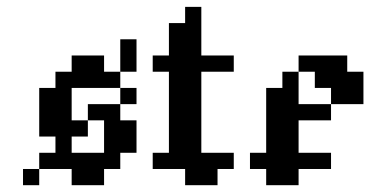

<svg xmlns="http://www.w3.org/2000/svg" viewBox="-20 -544 1088 564"><path d="M190.5 -381H238.1V-333.3H190.5ZM238.1 -381H285.7V-333.3H238.1ZM142.9 -333.3H190.5V-285.7H142.9ZM190.5 -333.3H238.1V-285.7H190.5ZM238.1 -333.3H285.7V-285.7H238.1ZM285.7 -333.3H333.3V-285.7H285.7ZM333.3 -381H381V-333.3H333.3ZM95.2 -285.7H142.9V-238.1H95.2ZM95.2 -238.1H142.9V-190.5H95.2ZM333.3 -428.6H381V-381H333.3ZM333.3 -285.7H381V-238.1H333.3ZM142.9 -285.7H190.5V-238.1H142.9ZM142.9 -238.1H190.5V-190.5H142.9ZM95.2 -190.5H142.9V-142.9H95.2ZM142.9 -190.5H190.5V-142.9H142.9ZM190.5 -190.5H238.1V-142.9H190.5ZM238.1 -238.1H285.7V-190.5H238.1ZM285.7 -238.1H333.3V-190.5H285.7ZM142.9 -142.9H190.5V-95.2H142.9ZM95.2 -95.2H142.9V-47.6H95.2ZM142.9 -95.2H190.5V-47.6H142.9ZM190.5 -95.2H238.1V-47.6H190.5ZM238.1 -95.2H285.7V-47.6H238.1ZM285.7 -95.2H333.3V-47.6H285.7ZM190.5 -47.6H238.1V0H190.5ZM238.1 -47.6H285.7V0H238.1ZM47.6 -47.6H95.2V0H47.6ZM285.7 -190.5H333.3V-142.9H285.7ZM285.7 -142.9H333.3V-95.2H285.7ZM333.3 -190.5H381V-142.9H333.3ZM333.3 -142.9H381V-95.2H333.3Z M428.6 -95.2H476.2V-47.6H428.6ZM476.2 -95.2H523.8V-47.6H476.2ZM523.8 -95.2H571.4V-47.6H523.8ZM571.4 -95.2H619V-47.6H571.4ZM619 -95.2H666.7V-47.6H619ZM523.8 -47.6H571.4V0H523.8ZM571.4 -47.6H619V0H571.4ZM476.2 -142.9H523.8V-95.2H476.2ZM523.8 -142.9H571.4V-95.2H523.8ZM523.8 -190.5H571.4V-142.9H523.8ZM523.8 -238.1H571.4V-190.5H523.8ZM476.2 -238.1H523.8V-190.5H476.2ZM476.2 -190.5H523.8V-142.9H476.2ZM476.2 -285.7H523.8V-238.1H476.2ZM523.8 -285.7H571.4V-238.1H523.8ZM523.8 -333.3H571.4V-285.7H523.8ZM523.8 -381H571.4V-333.3H523.8ZM476.2 -333.3H523.8V-285.7H476.2ZM476.2 -381H523.8V-333.3H476.2ZM428.6 -381H476.2V-333.3H428.6ZM571.4 -381H619V-333.3H571.4ZM476.2 -428.6H523.8V-381H476.2ZM523.8 -428.6H571.4V-381H523.8ZM523.8 -476.2H571.4V-428.6H523.8ZM476.2 -476.2H523.8V-428.6H476.2ZM523.8 -523.8H571.4V-476.2H523.8ZM619 -381H666.7V-333.3H619Z M761.9 -95.2H809.5V-47.6H761.9ZM714.3 -95.2H761.9V-47.6H714.3ZM809.5 -95.2H857.1V-47.6H809.5ZM761.9 -47.6H809.5V0H761.9ZM809.5 -47.6H857.1V0H809.5ZM761.9 -190.5H809.5V-142.9H761.9ZM809.5 -190.5H857.1V-142.9H809.5ZM809.5 -238.1H857.1V-190.5H809.5ZM809.5 -285.7H857.1V-238.1H809.5ZM761.9 -285.7H809.5V-238.1H761.9ZM761.9 -238.1H809.5V-190.5H761.9ZM809.5 -333.3H857.1V-285.7H809.5ZM857.1 -381H904.8V-333.3H857.1ZM952.4 -381H1000V-333.3H952.4ZM904.8 -381H952.4V-333.3H904.8ZM952.4 -333.3H1000V-285.7H952.4ZM857.1 -95.2H904.8V-47.6H857.1ZM904.8 -333.3H952.4V-285.7H904.8ZM1000 -333.3H1047.6V-285.7H1000ZM1000 -285.7H1047.6V-238.1H1000ZM952.4 -285.7H1000V-238.1H952.4ZM904.8 -238.1H952.4V-190.5H904.8ZM857.1 -238.1H904.8V-190.5H857.1ZM761.9 -142.9H809.5V-95.2H761.9ZM809.5 -142.9H857.1V-95.2H809.5ZM904.8 -95.2H952.4V-47.6H904.8Z"/></svg>

Font: Jacquard 12
Style: Regular
Weight: 400
Designer: Sarah Cadigan-Fried
Version: Version 1.000; ttfautohint (v1.8.4.7-5d5b)